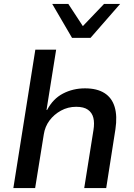

<svg xmlns="http://www.w3.org/2000/svg" viewBox="-20 -958 685 978"><path d="M48 0 160 -705H266L217 -398H220Q250 -455 301 -481.5Q352 -508 413 -508Q474 -508 512 -484Q550 -460 564 -413.5Q578 -367 568 -300L521 0H409L456 -295Q462 -332 455.5 -358Q449 -384 428 -399Q407 -414 368 -414Q326 -414 290.5 -394.5Q255 -375 232 -344Q209 -313 203 -273L159 0ZM347 -765 246 -938H328L402 -825L510 -938H592L441 -765Z"/></svg>

Font: Nunito Sans 7pt SemiBold
Style: Italic
Weight: 600
Italic angle: -9°
Designer: Vernon Adams
Foundry: Vernon Adams
Version: Version 3.101;gftools[0.9.27]